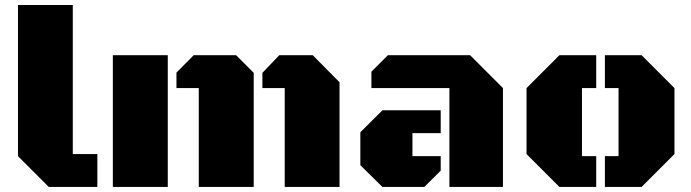

<svg xmlns="http://www.w3.org/2000/svg" viewBox="-20 -736 2722 756"><path d="M171.9 0 50.8 -121.1V-716.3H266.6V-129.4H363.3V0Z M762.7 0V-389.2H674.8V-450.2L742.7 -518.6H909.7L979 -449.2V0ZM424.3 0V-518.6H640.6V0ZM1101.1 0V-389.2H1013.2V-449.2L1079.6 -518.6H1211.4L1316.9 -412.1V0Z M1749.5 0V-389.2H1442.4V-453.6L1507.3 -518.6H1831.1L1960.4 -389.2V0ZM1485.8 0 1398.9 -85.4V-215.3L1485.8 -301.8H1715.3V-211.9H1604V-121.1H1715.3V-64L1650.9 0Z M2182.6 0 2053.2 -129.4V-389.2L2182.6 -518.6H2327.6V-389.2H2271.5V-121.1H2327.6V0ZM2361.8 0V-121.1H2415.5V-389.2H2361.8V-518.6H2506.3L2635.7 -389.2V-129.4L2506.3 0Z"/></svg>

Font: Black Ops One
Style: Regular
Weight: 400
Designer: James Grieshaber, Eben Sorkin
Foundry: Sorkin Type Co.
Version: Version 1.004; ttfautohint (v1.8.4.7-5d5b)